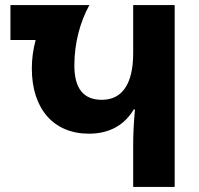

<svg xmlns="http://www.w3.org/2000/svg" viewBox="-20 -734 782 754"><path d="M503 0H666V-714H503V-525C503 -402 458 -342 380 -342C309 -342 272 -385 272 -477C272 -564 294 -647 331 -714H21V-577H120C110 -539 105 -503 105 -465C105 -306 191 -209 329 -209C410 -209 469 -243 505 -304H510C505 -250 503 -203 503 -165Z"/></svg>

Font: Noto Sans Georgian SemiCondensed Extra
Style: Regular
Weight: 800
Width: 4
Designer: Monotype Design Team
Foundry: Monotype Imaging Inc.
Version: Version 1.901